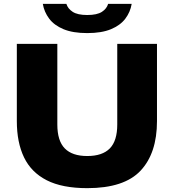

<svg xmlns="http://www.w3.org/2000/svg" viewBox="-20 -968 904 998"><path d="M433.5 10Q303.5 10 223 -31Q142.5 -72 105 -149.8Q67.5 -227.5 67.5 -338.5V-740H278V-321Q278 -236 316.8 -196.5Q355.5 -157 433.5 -157Q512 -157 550.8 -196.5Q589.5 -236 589.5 -321V-740H796V-338.5Q796 -172 710.8 -81Q625.5 10 433.5 10ZM433.5 -796Q359 -796 310.2 -816.2Q261.5 -836.5 235.5 -871.2Q209.5 -906 202.5 -948H325Q332.5 -923 357.8 -906.5Q383 -890 433.5 -890Q484.5 -890 509.8 -906.5Q535 -923 542 -948H664.5Q657.5 -905.5 631.5 -871Q605.5 -836.5 556.8 -816.2Q508 -796 433.5 -796Z"/></svg>

Font: Encode Sans Exp XBd
Style: Regular
Weight: 800
Width: 7
Designer: Multiple Designers
Foundry: Impallari Type
Version: Version 3.002; ttfautohint (v1.8.3) -l 8 -r 50 -G 200 -x 14 